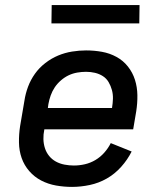

<svg xmlns="http://www.w3.org/2000/svg" viewBox="-20 -726 640 754"><path d="M263 8Q231 8 200 2.5Q169 -3 142 -17Q115 -31 95 -54Q75 -77 65 -105.5Q55 -134 54.5 -166.5Q54 -199 59 -231L76 -331Q80 -358 90 -385Q100 -412 117 -436Q134 -460 158 -478.5Q182 -497 208.5 -508Q235 -519 263 -523.5Q291 -528 318 -528Q350 -528 380.5 -522.5Q411 -517 437.5 -502.5Q464 -488 482.5 -464.5Q501 -441 510 -412.5Q519 -384 519.5 -352.5Q520 -321 515 -289L503 -218H154V-217Q150 -198 150.5 -179.5Q151 -161 156.5 -144Q162 -127 173 -113.5Q184 -100 199.5 -91.5Q215 -83 233.5 -79.5Q252 -76 270 -76Q292 -76 313.5 -81Q335 -86 354.5 -97.5Q374 -109 389.5 -126.5Q405 -144 415 -164L497 -131Q481 -99 456 -71Q431 -43 399.5 -25Q368 -7 332.5 0.5Q297 8 263 8ZM168 -302H420V-303Q423 -321 423.5 -338.5Q424 -356 419.5 -372.5Q415 -389 406.5 -403.5Q398 -418 384 -427Q370 -436 353 -440Q336 -444 318 -444Q301 -444 283.5 -441Q266 -438 250 -430.5Q234 -423 219.5 -410.5Q205 -398 195 -383Q185 -368 179 -351Q173 -334 170 -317ZM182 -634 183 -706H528L527 -634Z"/></svg>

Font: Iosevka Aile Medium
Style: Italic
Weight: 500
Italic angle: -9°
Designer: Belleve Invis
Foundry: Belleve Invis
Version: Version 31.1.0; ttfautohint (v1.8.4)